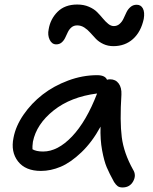

<svg xmlns="http://www.w3.org/2000/svg" viewBox="-20 -783 670 840"><path d="M226.1 -588.9Q207 -588.9 197.3 -609.1Q187.5 -629.4 192.9 -654.8Q200.2 -699.7 231.9 -731.4Q263.7 -763.2 317.9 -763.2Q346.7 -763.2 369.1 -753.4Q391.6 -743.7 405.3 -729.7Q418.9 -715.8 430.2 -702.1Q441.4 -688.5 453.4 -678.7Q465.3 -668.9 478 -668.9Q492.7 -668.9 503.4 -678.5Q514.2 -688 520.5 -701.9Q526.9 -715.8 533.4 -729.5Q540 -743.2 551.3 -752.7Q562.5 -762.2 578.1 -762.2Q596.7 -762.2 605.2 -745.8Q613.8 -729.5 608.9 -700.2Q596.7 -643.6 561.8 -612.3Q526.9 -581.1 476.1 -581.1Q452.1 -581.1 432.4 -590.3Q412.6 -599.6 399.7 -613Q386.7 -626.5 375 -639.9Q363.3 -653.3 348.9 -662.6Q334.5 -671.9 317.9 -671.9Q302.7 -671.9 292.7 -663.3Q282.7 -654.8 276.9 -642.6Q271 -630.4 265.4 -618.2Q259.8 -606 250 -597.4Q240.2 -588.9 226.1 -588.9ZM159.2 -35.2Q91.3 -35.2 58.8 -76.9Q26.4 -118.7 39.1 -180.2Q48.8 -231.9 83.3 -281.7Q117.7 -331.5 166.5 -369.4Q215.3 -407.2 278.3 -430.7Q341.3 -454.1 404.8 -454.1Q439.9 -454.1 448.2 -434.1Q453.1 -436 461.9 -436Q485.8 -436 499.3 -417.7Q512.7 -399.4 511.2 -369.1Q503.9 -252.4 512.7 -183.1Q521.5 -113.8 562 -41Q577.6 -16.6 562.7 10.3Q547.9 37.1 516.1 37.1Q502.4 37.1 494.6 31.2Q486.8 25.4 479 13.2Q458 -24.9 446.8 -51.5Q435.5 -78.1 426.8 -125Q418 -171.9 419.9 -229Q383.3 -161.6 336.2 -116.7Q289.1 -71.8 245.6 -53.5Q202.1 -35.2 159.2 -35.2ZM124 -163.1Q121.1 -141.6 122.1 -129.9Q138.7 -120.1 168.9 -120.1Q232.4 -120.1 295.2 -186Q357.9 -252 404.8 -374Q289.6 -359.4 214.6 -299.8Q139.6 -240.2 124 -163.1Z"/></svg>

Font: Shantell Sans Irregular
Style: Italic
Weight: 400
Italic angle: -11.31°
Designer: Stephen Nixon, Anya Danilova, Shantell Martin
Foundry: Arrow Type
Version: Version 1.006;[9816181b4]